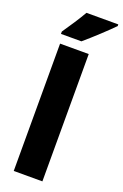

<svg xmlns="http://www.w3.org/2000/svg" viewBox="-182 -1025 689 1077"><g transform="rotate(20 162.5 -486.5)"><path d="M325 -963V-973H135C110 -929 74 -875 41 -827V-813H163C214 -856 291 -928 325 -963ZM226 0V-760H55V0Z"/></g></svg>

Font: Noto Sans Khmer Condensed Black
Style: Regular
Weight: 900
Width: 3
Designer: Danh Hong and the Monotype Design Team
Foundry: Monotype Imaging Inc.
Version: Version 2.004